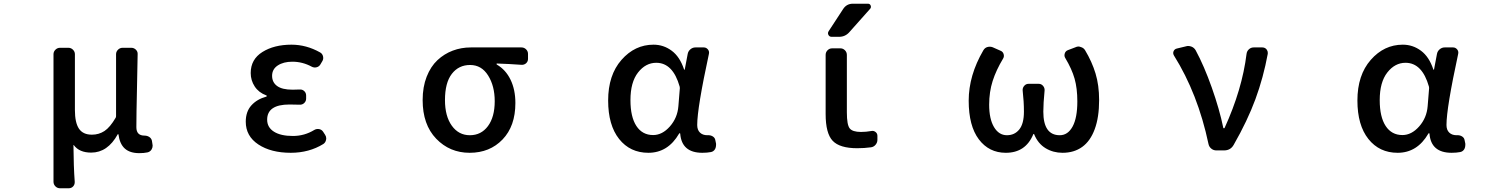

<svg xmlns="http://www.w3.org/2000/svg" viewBox="-20 -803 8040 1025"><path d="M300.8 202.1Q286.1 202.1 275.9 191.9Q265.6 181.6 265.6 167V-513.7Q265.6 -527.3 275.9 -537.6Q286.1 -547.9 300.8 -547.9H344.7Q359.4 -547.9 369.6 -537.6Q379.9 -527.3 379.9 -513.7V-215.8Q379.9 -148.4 401.4 -116.2Q422.9 -84 470.7 -84Q507.8 -84 537.6 -103.5Q567.4 -123 597.7 -174.8Q599.6 -178.7 599.6 -183.6V-513.7Q599.6 -527.3 609.9 -537.6Q620.1 -547.9 634.8 -547.9H680.7Q695.3 -547.9 705.6 -537.6Q715.8 -527.3 714.8 -513.7Q714.8 -486.3 711.4 -337.9Q708 -189.5 708 -124Q708 -79.1 751 -79.1Q765.6 -79.1 776.9 -71.8Q788.1 -64.5 791 -51.8L793.9 -33.2Q794.9 -29.3 794.9 -25.4Q794.9 -14.6 789.1 -4.9Q781.2 7.8 766.6 10.7Q748 14.6 723.6 14.6Q673.8 14.6 646.5 -9.8Q619.1 -34.2 612.3 -85.9Q611.3 -86.9 609.9 -86.9Q608.4 -86.9 608.4 -85.9Q554.7 11.7 466.8 11.7Q403.3 11.7 374 -28.3Q374 -29.3 373 -28.8Q372.1 -28.3 372.1 -27.3Q373 86.9 378.9 167Q379.9 181.6 370.6 191.9Q361.3 202.1 346.7 202.1Z M1532.2 12.7Q1426.8 12.7 1359.4 -31.7Q1292 -76.2 1292 -153.3Q1292 -207 1321.8 -240.2Q1351.6 -273.4 1401.4 -287.1Q1404.3 -288.1 1404.3 -290.5Q1404.3 -293 1401.4 -293.9Q1361.3 -308.6 1339.8 -341.3Q1318.4 -374 1318.4 -413.1Q1318.4 -486.3 1380.9 -525.4Q1443.4 -564.5 1536.1 -564.5Q1615.2 -564.5 1688.5 -523.4Q1701.2 -516.6 1704.6 -502Q1708 -487.3 1700.2 -475.6L1690.4 -459Q1683.6 -447.3 1669.9 -443.8Q1656.2 -440.4 1643.6 -447.3Q1594.7 -473.6 1541 -473.6Q1493.2 -473.6 1462.9 -453.6Q1432.6 -433.6 1432.6 -398.4Q1432.6 -363.3 1459.5 -343.8Q1486.3 -324.2 1542 -324.2Q1557.6 -324.2 1580.1 -325.2Q1593.8 -326.2 1604 -316.9Q1614.3 -307.6 1614.3 -293V-276.4Q1614.3 -262.7 1604 -252.9Q1593.8 -243.2 1579.1 -244.1Q1550.8 -245.1 1525.4 -245.1Q1406.2 -245.1 1406.2 -164.1Q1406.2 -123 1442.4 -100.1Q1478.5 -77.1 1543.9 -77.1Q1605.5 -77.1 1658.2 -109.4Q1669.9 -116.2 1683.6 -113.8Q1697.3 -111.3 1705.1 -99.6L1715.8 -83Q1721.7 -74.2 1721.7 -63.5Q1721.7 -60.5 1720.7 -56.6Q1717.8 -42 1706.1 -34.2Q1629.9 12.7 1532.2 12.7Z M2487.3 12.7Q2380.9 12.7 2308.6 -62.5Q2236.3 -137.7 2236.3 -268.6Q2236.3 -338.9 2257.8 -393.6Q2279.3 -448.2 2315.4 -481.9Q2351.6 -515.6 2397 -532.7Q2442.4 -549.8 2493.2 -549.8H2763.7Q2778.3 -549.8 2788.6 -539.6Q2798.8 -529.3 2798.8 -515.6V-488.3Q2798.8 -474.6 2788.6 -465.3Q2778.3 -456.1 2763.7 -457Q2697.3 -461.9 2632.8 -463.9Q2630.9 -463.9 2630.9 -461.4Q2630.9 -459 2632.8 -458Q2679.7 -430.7 2705.6 -377.4Q2731.4 -324.2 2731.4 -252.9Q2731.4 -129.9 2663.1 -58.6Q2594.7 12.7 2487.3 12.7ZM2488.3 -81.1Q2548.8 -81.1 2585 -129.9Q2621.1 -178.7 2621.1 -262.7Q2621.1 -343.8 2585.9 -399.9Q2550.8 -456.1 2489.7 -456.1Q2428.7 -456.1 2392.1 -408.7Q2355.5 -361.3 2355.5 -268.6Q2355.5 -182.6 2392.1 -131.8Q2428.7 -81.1 2488.3 -81.1Z M3441.4 12.7Q3343.8 12.7 3285.2 -61Q3226.6 -134.8 3226.6 -266.6Q3226.6 -402.3 3297.9 -483.4Q3369.1 -564.5 3468.8 -564.5Q3522.5 -564.5 3565.9 -532.2Q3609.4 -500 3631.8 -432.6Q3632.8 -430.7 3634.3 -430.7Q3635.7 -430.7 3635.7 -432.6L3651.4 -515.6Q3654.3 -530.3 3666 -540Q3677.7 -549.8 3692.4 -549.8H3737.3Q3750 -549.8 3758.8 -539.6Q3767.6 -529.3 3764.6 -515.6Q3702.1 -226.6 3702.1 -135.7Q3702.1 -109.4 3716.8 -95.2Q3731.4 -81.1 3755.9 -81.1Q3757.8 -81.1 3758.8 -81.1Q3773.4 -82 3785.2 -74.7Q3796.9 -67.4 3798.8 -54.7L3802.7 -36.1Q3802.7 -32.2 3802.7 -28.3Q3802.7 -17.6 3797.9 -7.8Q3790 5.9 3775.4 8.8Q3754.9 12.7 3729.5 12.7Q3619.1 12.7 3611.3 -89.8Q3610.4 -91.8 3608.4 -91.8Q3606.4 -91.8 3605.5 -89.8Q3545.9 12.7 3441.4 12.7ZM3466.8 -82Q3515.6 -82 3556.2 -127.9Q3596.7 -173.8 3601.6 -236.3L3609.4 -333Q3609.4 -336.9 3608.4 -340.8Q3572.3 -467.8 3483.4 -467.8Q3426.8 -467.8 3386.2 -416Q3345.7 -364.3 3345.7 -268.6Q3345.7 -178.7 3377.4 -130.4Q3409.2 -82 3466.8 -82Z M4480.5 -753.9Q4499 -783.2 4533.2 -783.2H4613.3Q4624 -783.2 4627.9 -773.9Q4631.8 -764.6 4626 -756.8L4515.6 -632.8Q4493.2 -606.4 4459 -606.4H4419.9Q4408.2 -606.4 4402.8 -616.2Q4397.5 -626 4403.3 -635.7ZM4501 -203.1Q4501 -136.7 4516.1 -117.7Q4531.2 -98.6 4576.2 -98.6Q4603.5 -98.6 4630.9 -103.5Q4643.6 -106.4 4653.8 -98.6Q4664.1 -90.8 4664.1 -78.1V-56.6Q4664.1 -42 4654.3 -30.3Q4644.5 -18.6 4629.9 -16.6Q4593.8 -11.7 4556.6 -11.7Q4462.9 -11.7 4425.3 -51.3Q4387.7 -90.8 4387.7 -194.3V-509.8Q4387.7 -524.4 4397.9 -534.7Q4408.2 -544.9 4421.9 -544.9H4466.8Q4480.5 -544.9 4490.7 -534.7Q4501 -524.4 4501 -509.8Z M5349.6 12.7Q5259.8 12.7 5205.6 -59.1Q5151.4 -130.9 5151.4 -265.6Q5151.4 -400.4 5229.5 -534.2Q5237.3 -547.9 5251 -551.8Q5257.8 -553.7 5263.7 -553.7Q5271.5 -553.7 5279.3 -550.8L5321.3 -532.2Q5334 -527.3 5337.9 -514.2Q5341.8 -501 5335 -490.2Q5297.9 -428.7 5279.3 -370.6Q5260.7 -312.5 5260.7 -244.1Q5260.7 -168 5286.6 -124.5Q5312.5 -81.1 5355.5 -81.1Q5396.5 -81.1 5421.4 -111.8Q5446.3 -142.6 5446.3 -207Q5446.3 -260.7 5439.5 -320.3Q5438.5 -334 5447.8 -344.7Q5457 -355.5 5470.7 -355.5H5525.4Q5539.1 -355.5 5548.3 -344.7Q5557.6 -334 5556.6 -320.3Q5549.8 -251 5549.8 -207Q5549.8 -81.1 5637.7 -81.1Q5680.7 -81.1 5706.1 -127.4Q5731.4 -173.8 5731.4 -261.7Q5731.4 -331.1 5716.8 -382.8Q5702.1 -434.6 5667 -493.2Q5660.2 -503.9 5664.1 -517.1Q5668 -530.3 5680.7 -535.2L5721.7 -550.8Q5729.5 -554.7 5737.3 -554.7Q5743.2 -554.7 5750 -551.8Q5764.6 -547.9 5772.5 -535.2Q5809.6 -473.6 5828.6 -410.6Q5847.7 -347.7 5847.7 -268.6Q5847.7 -176.8 5824.2 -113.3Q5800.8 -49.8 5757.3 -18.6Q5713.9 12.7 5652.3 12.7Q5602.5 12.7 5562 -11.7Q5521.5 -36.1 5501 -85.9Q5501 -87.9 5499 -87.9Q5497.1 -87.9 5496.1 -85.9Q5455.1 12.7 5349.6 12.7Z M6566.4 -30.3Q6549.8 0 6514.6 0H6473.6Q6458 0 6446.3 -9.8Q6434.6 -19.5 6431.6 -34.2Q6375 -302.7 6247.1 -506.8Q6243.2 -513.7 6243.2 -519.5Q6243.2 -524.4 6245.1 -529.3Q6250 -541 6262.7 -543.9L6311.5 -555.7Q6317.4 -557.6 6323.2 -557.6Q6332 -557.6 6341.8 -553.7Q6355.5 -547.9 6363.3 -534.2Q6408.2 -451.2 6449.2 -335.4Q6490.2 -219.7 6510.7 -120.1Q6511.7 -118.2 6514.2 -118.2Q6516.6 -118.2 6517.6 -120.1Q6611.3 -325.2 6634.8 -515.6Q6636.7 -530.3 6647.5 -540Q6658.2 -549.8 6672.9 -549.8H6718.8Q6732.4 -549.8 6741.2 -540Q6748 -531.2 6748 -521.5Q6748 -518.6 6748 -515.6Q6724.6 -388.7 6682.1 -273.4Q6639.6 -158.2 6566.4 -30.3Z M7441.4 12.7Q7343.8 12.7 7285.2 -61Q7226.6 -134.8 7226.6 -266.6Q7226.6 -402.3 7297.9 -483.4Q7369.1 -564.5 7468.8 -564.5Q7522.5 -564.5 7565.9 -532.2Q7609.4 -500 7631.8 -432.6Q7632.8 -430.7 7634.3 -430.7Q7635.7 -430.7 7635.7 -432.6L7651.4 -515.6Q7654.3 -530.3 7666 -540Q7677.7 -549.8 7692.4 -549.8H7737.3Q7750 -549.8 7758.8 -539.6Q7767.6 -529.3 7764.6 -515.6Q7702.1 -226.6 7702.1 -135.7Q7702.1 -109.4 7716.8 -95.2Q7731.4 -81.1 7755.9 -81.1Q7757.8 -81.1 7758.8 -81.1Q7773.4 -82 7785.2 -74.7Q7796.9 -67.4 7798.8 -54.7L7802.7 -36.1Q7802.7 -32.2 7802.7 -28.3Q7802.7 -17.6 7797.9 -7.8Q7790 5.9 7775.4 8.8Q7754.9 12.7 7729.5 12.7Q7619.1 12.7 7611.3 -89.8Q7610.4 -91.8 7608.4 -91.8Q7606.4 -91.8 7605.5 -89.8Q7545.9 12.7 7441.4 12.7ZM7466.8 -82Q7515.6 -82 7556.2 -127.9Q7596.7 -173.8 7601.6 -236.3L7609.4 -333Q7609.4 -336.9 7608.4 -340.8Q7572.3 -467.8 7483.4 -467.8Q7426.8 -467.8 7386.2 -416Q7345.7 -364.3 7345.7 -268.6Q7345.7 -178.7 7377.4 -130.4Q7409.2 -82 7466.8 -82Z"/></svg>

Font: Gen Jyuu Gothic L Monospace Medium
Style: Regular
Weight: 500
Designer: [Source Han Sans]
Ryoko NISHIZUKA  (kana & ideographs); Paul D. Hunt (Latin, Greek & Cyrillic); Wenlong ZHANG  (bopomofo
Version: Version 1.002.20150607